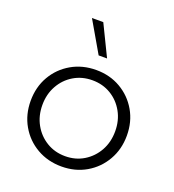

<svg xmlns="http://www.w3.org/2000/svg" viewBox="-135 -836 859 950"><g transform="rotate(20 294.5 -361.0)"><path d="M325.2 -569.8H280.8L186.5 -732.4H246.1ZM295.4 9.8Q223.1 9.8 165.5 -23.4Q107.9 -56.6 74.7 -114.3Q41.5 -171.9 41.5 -244.1Q41.5 -316.9 74.7 -374.3Q107.9 -431.6 165.5 -464.8Q223.1 -498 295.4 -498Q367.2 -498 424.3 -464.8Q481.4 -431.6 514.6 -374.3Q547.9 -316.9 547.9 -244.1Q547.9 -171.9 514.6 -114.3Q481.4 -56.6 424.3 -23.4Q367.2 9.8 295.4 9.8ZM294.9 -44.4Q349.6 -44.4 392.8 -70.8Q436 -97.2 461.2 -142.3Q486.3 -187.5 486.3 -244.6Q486.3 -301.3 461.2 -346.4Q436 -391.6 392.8 -417.7Q349.6 -443.8 294.9 -443.8Q240.2 -443.8 196.8 -417.7Q153.3 -391.6 128.2 -346.4Q103 -301.3 103 -244.6Q103 -187.5 128.2 -142.3Q153.3 -97.2 196.8 -70.8Q240.2 -44.4 294.9 -44.4Z"/></g></svg>

Font: Kumbh Sans Light
Style: Regular
Weight: 300
Version: Version 1.004